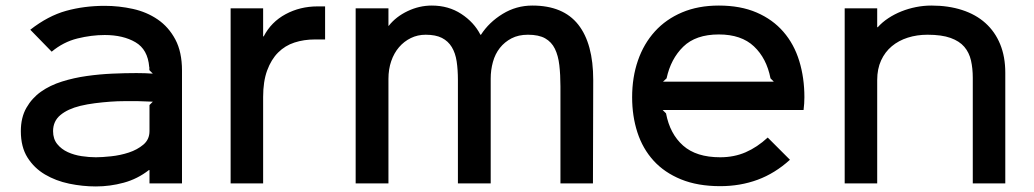

<svg xmlns="http://www.w3.org/2000/svg" viewBox="-20 -660 3723 691"><path d="M635 -406V0H518V-48H516Q475 -16 425.5 -2.5Q376 11 325 11Q277 11 229 1Q181 -9 142 -32Q103 -55 79 -93Q55 -131 55 -188Q55 -237 75 -272Q95 -307 127.5 -330Q160 -353 203 -366.5Q246 -380 292.5 -386.5Q339 -393 385 -395Q431 -397 471 -397Q483 -397 502 -396.5Q521 -396 530 -395L518 -407Q517 -409 517.5 -413.5Q518 -418 517 -419Q512 -482 467.5 -508Q423 -534 357 -534Q309 -534 258.5 -521.5Q208 -509 166 -474L89 -553Q153 -603 218 -621Q283 -639 357 -639Q408 -639 458 -628Q508 -617 547.5 -590Q587 -563 611 -518Q635 -473 635 -406ZM530 -294Q522 -294 504.5 -295Q487 -296 476 -296Q454 -296 428.5 -296Q403 -296 376 -294Q349 -292 321.5 -288.5Q294 -285 269 -279Q224 -268 197.5 -246Q171 -224 171 -188Q171 -160 186 -141.5Q201 -123 224 -112.5Q247 -102 274 -98Q301 -94 325 -94Q347 -94 380 -97.5Q413 -101 443.5 -111Q474 -121 496 -139.5Q518 -158 518 -188V-282Z M1150 -518H1113Q1074 -518 1040 -507Q1006 -496 981 -471Q956 -446 941.5 -406.5Q927 -367 927 -311V0H810V-630H927V-529H929Q956 -581 1008 -609Q1060 -637 1123 -637H1150Z M2115 -372 2114 0H1997V-349Q1997 -391 1993 -425.5Q1989 -460 1977 -484.5Q1965 -509 1942 -522Q1919 -535 1880 -535Q1846 -535 1821 -522Q1796 -509 1779 -487.5Q1762 -466 1754 -437Q1746 -408 1746 -377V0H1628V-372Q1628 -409 1623.5 -439Q1619 -469 1606 -490.5Q1593 -512 1570.5 -523.5Q1548 -535 1512 -535Q1483 -535 1458.5 -523Q1434 -511 1416 -490Q1398 -469 1388 -440Q1378 -411 1378 -376V0H1260V-630H1378V-567H1379Q1405 -600 1447 -620Q1489 -640 1534 -640Q1594 -640 1640 -610Q1686 -580 1709 -535Q1711 -535 1711 -535Q1740 -580 1789 -610Q1838 -640 1896 -640Q2007 -640 2061 -571.5Q2115 -503 2115 -372Z M2875 -310Q2875 -288 2872 -264H2365L2377 -252Q2391 -178 2438.5 -136Q2486 -94 2572 -94Q2622 -94 2663.5 -112Q2705 -130 2743 -165L2823 -85Q2769 -36 2706.5 -13Q2644 10 2572 10Q2491 10 2431 -14.5Q2371 -39 2332 -82Q2293 -125 2274 -183.5Q2255 -242 2255 -310Q2255 -382 2276 -442.5Q2297 -503 2337 -547Q2377 -591 2435 -615.5Q2493 -640 2567 -640Q2645 -640 2703 -615Q2761 -590 2799.5 -545.5Q2838 -501 2856.5 -440.5Q2875 -380 2875 -310ZM2765 -366 2753 -378Q2739 -450 2693.5 -493Q2648 -536 2567 -536Q2484 -536 2439 -492Q2394 -448 2379 -378L2366 -366Z M3598 -398V0H3481V-380Q3481 -414 3474.5 -442.5Q3468 -471 3450.5 -491.5Q3433 -512 3401 -523.5Q3369 -535 3318 -535Q3280 -535 3247 -524.5Q3214 -514 3189.5 -493.5Q3165 -473 3151 -442.5Q3137 -412 3137 -372V0H3020V-630H3137V-562H3139Q3155 -580 3177 -594.5Q3199 -609 3224 -619Q3249 -629 3276.5 -634.5Q3304 -640 3332 -640Q3393 -640 3442.5 -624Q3492 -608 3526.5 -577Q3561 -546 3579.5 -501Q3598 -456 3598 -398Z"/></svg>

Font: TypoPRO Sinkin Sans
Style: 500 Medium
Weight: 500
Designer: Keith Bates
Foundry: K-Type
Version: Sinkin Sans (version 1.0)  by Keith Bates   •   © 2014   www